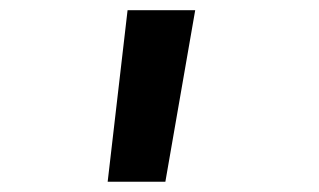

<svg xmlns="http://www.w3.org/2000/svg" viewBox="-20 -144 626 377"><path d="M191.4 212.9H304.7L363.3 -124H230.5Z"/></svg>

Font: Cascadia Code PL SemiBold
Style: Regular
Weight: 600
Monospace: yes
Designer: Aaron Bell
Foundry: Saja Typeworks
Version: Version 2404.023